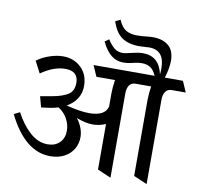

<svg xmlns="http://www.w3.org/2000/svg" viewBox="-95 -955 1156 1109"><g transform="rotate(10 483.5 -400.5)"><path d="M885 -506Q860 -506 848 -488Q836 -470 836 -441V54L757 20V-426Q757 -460 764 -506H673Q648 -506 636 -488Q624 -470 624 -441V54L545 20V-247Q507 -231 470 -231Q427 -231 373 -252Q392 -228 402.5 -200.5Q413 -173 413 -146Q413 -109 395 -77.5Q377 -46 342 -27Q307 -8 259 -8Q110 -8 10 -211L44 -228Q80 -160 128 -116.5Q176 -73 232 -73Q276 -73 302.5 -99Q329 -125 329 -169Q329 -206 310 -240Q291 -274 258 -294Q233 -286 211 -283L159 -276L142 -339L210 -351Q271 -362 303 -382.5Q335 -403 335 -451Q335 -520 259 -520Q191 -520 117 -468L81 -537Q116 -562 157 -575.5Q198 -589 234 -589Q297 -589 339.5 -548.5Q382 -508 382 -440Q382 -398 361 -366Q340 -334 303 -313Q383 -292 438 -292Q531 -292 545 -350V-426Q545 -460 552 -506H443L415 -570H773Q759 -602 739 -615.5Q719 -629 689 -629Q663 -629 630 -620Q604 -614 582 -614Q541 -614 510.5 -638Q480 -662 454 -715L478 -732Q501 -697 521 -682.5Q541 -668 566 -668Q586 -668 623 -678Q659 -687 684 -687Q780 -687 802 -584Q804 -596 804 -618V-620Q804 -726 714 -726Q704 -726 698 -725Q668 -723 656 -723Q593 -723 554 -749.5Q515 -776 494 -841L523 -855Q541 -813 566.5 -797.5Q592 -782 632 -782Q663 -782 692 -786Q710 -788 718 -788H725Q783 -788 817 -759.5Q851 -731 851 -670Q851 -629 833 -570H939L967 -506Z"/></g></svg>

Font: Sumana
Style: Regular
Weight: 400
Designer: Cyreal, Alexei Vanyashin (Devanagari), Olga Karpushina (Latin)
Foundry: Cyreal
Version: Version 1.015;PS 001.015;hotconv 1.0.70;makeotf.lib2.5.58329